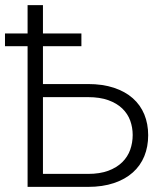

<svg xmlns="http://www.w3.org/2000/svg" viewBox="-21 -731 654 751"><path d="M297.4 -550.3H147V-402.3H322.8Q380.4 -402.3 424.6 -387.7Q468.8 -373 498.5 -346.7Q528.3 -320.3 543.5 -283.4Q558.6 -246.6 558.6 -202.1Q558.6 -157.2 543.5 -120.1Q528.3 -83 498.5 -56.4Q468.8 -29.8 424.6 -14.9Q380.4 0 322.8 0H86.9V-550.3H-1.5V-600.1H86.9V-710.9H147V-600.1H297.4ZM147 -351.1V-50.8H322.8Q369.6 -50.8 402.8 -63.2Q436 -75.7 457.3 -96.7Q478.5 -117.7 488.3 -145.3Q498 -172.9 498 -203.1Q498 -232.4 488.3 -259.3Q478.5 -286.1 457.3 -306.6Q436 -327.1 402.8 -339.1Q369.6 -351.1 322.8 -351.1Z"/></svg>

Font: Melbourne
Style: Light
Weight: 300
Designer: Google
Version: Version 2.000980; 2014